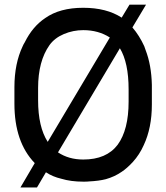

<svg xmlns="http://www.w3.org/2000/svg" viewBox="-20 -784 727 839"><path d="M542 -339.8V-393.6Q542 -509.8 503.9 -573.2L233.4 -118.2Q280.3 -86.9 343.8 -86.9Q445.3 -86.9 494.1 -151.4Q542 -216.8 542 -339.8ZM188.5 -164.1 460 -620.1Q410.2 -652.3 343.8 -652.3Q299.8 -652.3 259.3 -635.3Q218.8 -618.2 196.3 -586.9Q146.5 -516.6 146.5 -399.4V-345.7Q146.5 -229.5 188.5 -164.1ZM616.2 -565.4Q641.6 -500 643.6 -413.1V-327.1Q643.6 -225.6 608.4 -150.4Q589.8 -108.4 560.5 -76.2Q534.2 -47.9 511.7 -33.2Q480.5 -11.7 442.4 -1Q412.1 6.8 369.1 8.8Q362.3 9.8 347.7 9.8H343.8Q290 9.8 248 -2.9Q210 -11.7 180.7 -31.2L141.6 35.2H69.3L131.8 -71.3Q43 -163.1 43 -331.1V-403.3Q43 -505.9 79.1 -582Q80.1 -585 83 -590.3Q85.9 -595.7 87.9 -598.6Q122.1 -668 177.7 -705.1Q241.2 -750 343.8 -750Q445.3 -750 511.7 -707L545.9 -763.7H618.2L558.6 -664.1Q588.9 -628.9 610.4 -582Q611.3 -579.1 613.3 -573.7Q615.2 -568.4 616.2 -565.4Z"/></svg>

Font: RobotoJAA
Style: Medium
Weight: 500
Version: Version 2.05; 2016-11-05